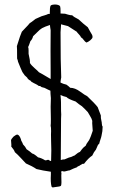

<svg xmlns="http://www.w3.org/2000/svg" viewBox="-20 -764 539 853"><path d="M206 11V-1Q170 -6 142 -13Q123 -26 95 -38Q92 -41 74.5 -60Q57 -79 46 -88Q43 -98 30 -113Q31 -119 30 -127.5Q29 -136 29 -141Q30 -146 34.5 -150.5Q39 -155 40 -157Q42 -158 45 -160.5Q48 -163 51 -164.5Q54 -166 58 -166Q67 -163 73 -145Q73 -141 77 -134.5Q81 -128 82 -123Q93 -112 98 -101Q112 -92 123 -82Q131 -81 149 -65Q164 -62 180 -52Q184 -51 187.5 -52.5Q191 -54 194 -54Q197 -54 200 -51Q203 -48 207 -49Q207 -56 207.5 -72Q208 -88 208 -96Q208 -102 207 -137.5Q206 -173 207 -181Q207 -200 205 -205Q206 -211 206 -235Q204 -298 206 -328Q204 -348 204 -361Q202 -362 193 -366L181 -372Q178 -374 172.5 -375Q167 -376 165 -377Q164 -377 162 -379Q160 -381 158 -382Q157 -382 154.5 -382Q152 -382 151 -383Q150 -384 145.5 -387Q141 -390 138 -391Q127 -396 125 -398Q120 -399 114 -407Q111 -407 107.5 -410.5Q104 -414 103 -415Q102 -419 95 -424.5Q88 -430 86 -435Q79 -442 71 -463Q63 -484 60 -490Q60 -494 56 -504Q56 -554 55 -559Q71 -611 77 -623Q81 -628 93.5 -640.5Q106 -653 112 -661Q115 -662 138 -680L165 -692Q168 -693 178.5 -696Q189 -699 194 -702H201Q201 -733 205 -739Q209 -744 228 -744Q244 -742 247 -736Q249 -731 249 -714V-704Q252 -704 259 -703.5Q266 -703 269 -703Q272 -702 282.5 -699Q293 -696 301 -696Q307 -689 329 -678Q349 -659 370 -643Q380 -626 381 -623Q391 -608 391 -602Q392 -596 387 -591Q382 -586 381 -585Q371 -577 364 -575Q358 -578 351.5 -587Q345 -596 340 -598Q338 -604 330.5 -611.5Q323 -619 321 -623Q313 -628 300 -636.5Q287 -645 282 -648Q277 -649 266.5 -652Q256 -655 251 -656V-651Q251 -646 250 -636Q249 -626 249 -621Q249 -482 252 -420Q252 -418 250.5 -412Q249 -406 249 -402V-397Q261 -391 275 -388Q284 -382 292 -374Q313 -374 336 -357Q359 -340 367 -337Q400 -306 414 -288L428 -251Q427 -241 431 -225Q432 -223 432.5 -213.5Q433 -204 436 -202Q436 -181 431 -161Q430 -155 426 -143.5Q422 -132 421 -126Q417 -123 414.5 -118.5Q412 -114 410 -108Q408 -102 406 -99Q397 -89 390 -73Q373 -62 353 -36Q349 -37 346.5 -36Q344 -35 341.5 -33Q339 -31 336 -30Q335 -28 329 -26Q323 -24 322 -21Q307 -16 289 -7Q285 -7 276.5 -4.5Q268 -2 264 -2Q262 -2 260 -3Q258 -4 257 -4Q255 -2 251 -2L253 5Q252 15 252.5 25Q253 35 253 45.5Q253 56 251 61Q248 65 226 67Q223 67 219 68Q216 69 213.5 68.5Q211 68 209 65Q204 46 206 11ZM205 -413V-446Q204 -537 205 -630Q202 -647 202 -653Q180 -646 167 -639Q158 -634 145 -620.5Q132 -607 127 -603Q124 -590 115 -581Q108 -560 105 -555Q107 -551 107 -539.5Q107 -528 107 -525Q114 -496 113 -484Q119 -474 134 -461Q149 -448 153 -443Q158 -441 205 -413ZM249 -342V-340Q251 -320 251 -309Q251 -260 252 -256Q251 -246 251 -195Q251 -102 250 -53Q258 -56 267 -56Q289 -66 297 -67Q309 -73 311 -73Q327 -87 335 -89Q337 -91 339.5 -95Q342 -99 344 -101Q348 -107 361 -117Q363 -124 370 -133Q377 -142 379 -148Q382 -153 392 -183Q392 -190 390.5 -204Q389 -218 390 -227Q388 -236 380 -249Q372 -262 370 -266Q358 -279 344 -292Q331 -300 316 -313Q283 -324 275 -333Q261 -336 249 -342Z"/></svg>

Font: FuturaRenner Light
Style: Regular
Weight: 300
Designer: BSozoo
Foundry: BSozoo
Version: Version 1.001;PS 001.001;hotconv 1.0.70;makeotf.lib2.5.58329